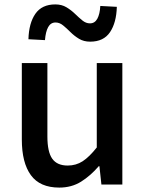

<svg xmlns="http://www.w3.org/2000/svg" viewBox="-20 -837 660 871"><path d="M249 14Q161 14 120 -42.5Q79 -99 79 -204V-551H195V-218Q195 -148 217 -117Q239 -86 287 -86Q325 -86 355 -105.5Q385 -125 419 -168V-551H535V0H440L431 -83H428Q391 -40 348 -13Q305 14 249 14ZM389 -648Q360 -648 338.5 -661Q317 -674 299.5 -691.5Q282 -709 266 -722Q250 -735 232 -735Q210 -735 198.5 -714Q187 -693 184 -655L109 -659Q111 -732 140.5 -774.5Q170 -817 231 -817Q260 -817 281.5 -804Q303 -791 320.5 -774Q338 -757 354 -744Q370 -731 388 -731Q410 -731 421.5 -752Q433 -773 435 -810L510 -806Q508 -734 479 -691Q450 -648 389 -648Z"/></svg>

Font: Source Han Sans TC Medium
Style: Regular
Weight: 500
Designer: Ryoko NISHIZUKA Ë•øÂ°öÊ∂ºÂ≠ê (kana, bopomofo & ideographs); Paul D. Hunt (Latin, Greek & Cyrillic); Sandoll Communicatio
Foundry: Adobe
Version: Version 2.004;hotconv 1.0.118;makeotfexe 2.5.65603